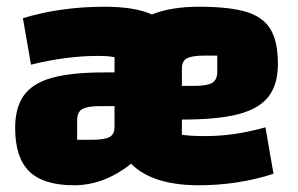

<svg xmlns="http://www.w3.org/2000/svg" viewBox="-20 -535 885 570"><path d="M768 -157 792 -19Q686 15 570 15Q433 15 369 -49Q331 -18 288 -1.5Q245 15 200 15Q109 15 67 -26Q25 -67 25 -155Q25 -216 51 -252Q77 -288 134.5 -304Q192 -320 290 -320H320V-365Q305 -369 270 -369Q177 -369 72 -343L48 -481Q160 -515 290 -515Q381 -515 431 -492Q488 -515 570 -515Q662 -515 712 -499.5Q762 -484 783.5 -447.5Q805 -411 805 -345Q805 -284 777 -248Q749 -212 687.5 -196Q626 -180 520 -180V-135Q544 -131 590 -131Q676 -131 768 -157ZM520 -332V-280H556Q595 -280 610 -289Q625 -298 625 -322V-370H589Q550 -370 535 -362Q520 -354 520 -332ZM320 -158V-220H278Q239 -220 224 -211Q209 -202 209 -178V-120H251Q290 -120 305 -128Q320 -136 320 -158Z"/></svg>

Font: Changa Black
Style: Regular
Weight: 900
Designer: Eduardo Rodriguez Tunni
Foundry: Eduardo Rodriguez Tunni
Version: Version 2.001; ttfautohint (v1.5.10-5e6f)